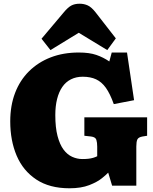

<svg xmlns="http://www.w3.org/2000/svg" viewBox="-20 -997 824 1031"><path d="M353 14Q246 14 175 -33Q104 -80 69.5 -161Q35 -242 35 -345Q35 -430 61 -498Q87 -566 136 -614.5Q185 -663 252.5 -689Q320 -715 403 -715Q460 -715 497.5 -702Q535 -689 567 -667L580 -715H662L700 -459L591 -438Q571 -494 548.5 -525.5Q526 -557 496 -571Q466 -585 424 -585Q389 -585 361 -571Q333 -557 314.5 -530Q296 -503 286.5 -465Q277 -427 277 -379Q277 -312 289 -266.5Q301 -221 321 -194Q341 -167 367.5 -155Q394 -143 422 -143Q440 -143 454 -144.5Q468 -146 480 -149.5Q492 -153 502 -158V-210Q502 -231 497.5 -246Q493 -261 469 -264L433 -268V-367H770V-268L745 -264Q723 -260 717.5 -248Q712 -236 712 -210V0H582L561 -70Q553 -61 528 -40.5Q503 -20 459.5 -3Q416 14 353 14ZM251 -728 203 -789 321 -929Q344 -957 362.5 -967Q381 -977 408 -977Q431 -977 451 -968Q471 -959 493 -931L602 -791L556 -728L403 -821Z"/></svg>

Font: Literata Black
Style: Regular
Weight: 900
Designer: Latin by Veronika Burian and Jose Scaglione. Greek by Irene Vlachou. Cyrillic by Vera Evstafieva.
Foundry: TypeTogether
Version: Version 3.103;gftools[0.9.29]